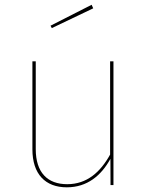

<svg xmlns="http://www.w3.org/2000/svg" viewBox="-20 -775 616 804"><path d="M363.7 -755 191.6 -667.4 196.9 -657.3 370.3 -740.1ZM455.1 -518.3H441.1V-127.7C400.6 -54.8 344.6 -3.7 261.4 -3.7C178.8 -3.7 129.7 -52.7 129.7 -150.4V-518.3H115.7V-149.6C115.7 -46 169.7 9.4 259.7 9.4C345.7 9.4 404.3 -40.4 442.4 -110L442.8 0H455.1Z"/></svg>

Font: Fira Sans Hair
Style: Regular
Weight: 100
Designer: bBox Type GmbH & Carrois Corporate GbR & Edenspiekermann AG
Foundry: bBox Type GmbH & Carrois Corporate GbR & Edenspiekermann AG
Version: Version 4.300;PS 004.300;hotconv 1.0.88;makeotf.lib2.5.64775